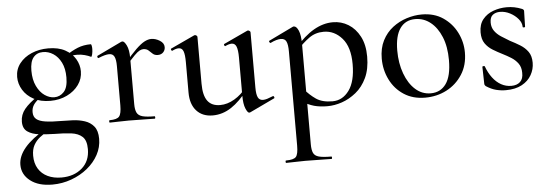

<svg xmlns="http://www.w3.org/2000/svg" viewBox="-46 -535 2737 951"><g transform="rotate(-5 1322.0 -59.0)"><path d="M180 281Q111 281 70.5 249.5Q30 218 30 170Q30 127 65 85.5Q100 44 172 2L183 14Q159 26 139.5 41.5Q120 57 108.5 78Q97 99 97 130Q97 168 113.5 195Q130 222 159.5 236Q189 250 228 250Q290 250 330 215.5Q370 181 370 121Q370 78 350 59.5Q330 41 295 36.5Q260 32 213 32Q172 31 136.5 27Q101 23 78.5 7.5Q56 -8 56 -42Q56 -77 78.5 -104.5Q101 -132 145 -161L156 -153Q133 -136 123 -120.5Q113 -105 113 -85Q113 -62 127.5 -50Q142 -38 172.5 -33.5Q203 -29 252 -29Q279 -29 309.5 -27.5Q340 -26 367.5 -17Q395 -8 412.5 13.5Q430 35 430 75Q430 117 410 154Q390 191 355 219.5Q320 248 274.5 264.5Q229 281 180 281ZM206 -133Q158 -133 123.5 -151.5Q89 -170 70.5 -200.5Q52 -231 52 -265Q52 -303 74.5 -332Q97 -361 134.5 -377Q172 -393 217 -393Q268 -393 301.5 -374.5Q335 -356 352 -327Q369 -298 369 -266Q369 -229 347.5 -199Q326 -169 289 -151Q252 -133 206 -133ZM227 -149Q255 -149 275 -170.5Q295 -192 295 -242Q295 -286 280 -316Q265 -346 241 -361.5Q217 -377 190 -377Q160 -377 142.5 -356Q125 -335 125 -290Q125 -245 140.5 -213Q156 -181 179.5 -165Q203 -149 227 -149ZM301 -316 302 -349Q334 -371 363.5 -383Q393 -395 429 -395Q432 -395 433.5 -387.5Q435 -380 435 -371Q435 -359 432 -345Q429 -331 425 -333Q413 -339 395 -344Q377 -349 356 -349Q343 -349 332 -347Q321 -345 309 -341Z M596 -271 590 -282Q628 -328 653 -352Q678 -376 696 -385.5Q714 -395 730 -395Q751 -395 772 -382Q793 -369 793 -349Q793 -334 783 -323.5Q773 -313 756 -313Q740 -313 730.5 -322Q721 -331 711.5 -339.5Q702 -348 686 -348Q678 -348 668 -343Q658 -338 641.5 -321.5Q625 -305 596 -271ZM490 0Q487 0 487 -6Q487 -12 490 -12Q526 -12 537.5 -25.5Q549 -39 549 -81V-276Q549 -308 541.5 -323Q534 -338 516 -338Q506 -338 493 -334.5Q480 -331 463 -324Q459 -322 457 -327.5Q455 -333 458 -335L581 -394Q585 -395 587 -395Q596 -395 607 -373Q618 -351 618 -310V-81Q618 -53 625.5 -38Q633 -23 653.5 -17.5Q674 -12 713 -12Q716 -12 716 -6Q716 0 713 0Q687 0 654 -1Q621 -2 584 -2Q557 -2 532.5 -1Q508 0 490 0Z M1001 9Q950 9 920.5 -23.5Q891 -56 891 -114V-265Q891 -303 884.5 -320Q878 -337 861 -337Q848 -337 830 -328Q826 -326 823.5 -332Q821 -338 825 -339L943 -394Q945 -395 947 -395Q951 -395 955 -392Q959 -389 959 -385V-152Q959 -94 979.5 -66.5Q1000 -39 1042 -39Q1078 -39 1113.5 -60Q1149 -81 1174 -115L1179 -104Q1137 -48 1093.5 -19.5Q1050 9 1001 9ZM1223 -385V-110Q1223 -76 1230.5 -61Q1238 -46 1256 -46Q1265 -46 1276.5 -49.5Q1288 -53 1305 -60Q1309 -62 1311.5 -56.5Q1314 -51 1311 -49L1187 10Q1185 11 1182 11Q1174 11 1164.5 -11.5Q1155 -34 1155 -76V-265Q1155 -303 1148 -320Q1141 -337 1125 -337Q1112 -337 1093 -328Q1090 -326 1087.5 -332Q1085 -338 1089 -339L1207 -394Q1209 -395 1211 -395Q1214 -395 1218.5 -392Q1223 -389 1223 -385Z M1343 275Q1340 275 1340 269Q1340 263 1343 263Q1381 263 1392.5 250Q1404 237 1404 194V-274Q1404 -308 1396.5 -323.5Q1389 -339 1369 -339Q1360 -339 1347 -335.5Q1334 -332 1318 -324Q1314 -323 1311.5 -328.5Q1309 -334 1312 -335L1432 -393Q1435 -395 1439 -395Q1452 -395 1462 -372Q1472 -349 1472 -304V194Q1472 222 1479 237Q1486 252 1506.5 257.5Q1527 263 1568 263Q1571 263 1571 269Q1571 275 1568 275Q1541 275 1508 274Q1475 273 1438 273Q1411 273 1386 274Q1361 275 1343 275ZM1571 13Q1533 13 1504.5 5Q1476 -3 1439 -25L1460 -82Q1486 -51 1516.5 -30Q1547 -9 1598 -9Q1648 -9 1680.5 -53.5Q1713 -98 1713 -184Q1713 -269 1675 -312.5Q1637 -356 1584 -356Q1542 -356 1510.5 -333Q1479 -310 1449 -277L1440 -286Q1491 -345 1538 -372Q1585 -399 1633 -399Q1675 -399 1710 -377.5Q1745 -356 1766.5 -315Q1788 -274 1788 -215Q1788 -153 1767.5 -109.5Q1747 -66 1713.5 -39Q1680 -12 1643 0.5Q1606 13 1571 13Z M2057 13Q1996 13 1951.5 -16Q1907 -45 1883 -93.5Q1859 -142 1859 -198Q1859 -250 1878.5 -288Q1898 -326 1930 -350.5Q1962 -375 2000 -387Q2038 -399 2075 -399Q2137 -399 2181 -369Q2225 -339 2248.5 -292Q2272 -245 2272 -193Q2272 -130 2242 -83.5Q2212 -37 2163.5 -12Q2115 13 2057 13ZM2086 -6Q2135 -6 2162.5 -44.5Q2190 -83 2190 -162Q2190 -229 2170 -277.5Q2150 -326 2116.5 -352.5Q2083 -379 2041 -379Q1992 -379 1965.5 -341.5Q1939 -304 1939 -231Q1939 -168 1958 -116.5Q1977 -65 2010 -35.5Q2043 -6 2086 -6Z M2412 -329Q2412 -305 2424.5 -287.5Q2437 -270 2457 -257Q2477 -244 2499 -231Q2525 -218 2548.5 -203.5Q2572 -189 2587 -168Q2602 -147 2602 -113Q2602 -81 2586 -52.5Q2570 -24 2538 -6.5Q2506 11 2458 11Q2434 11 2410 5Q2386 -1 2360 -18Q2358 -20 2356 -23Q2354 -26 2354 -30L2352 -114Q2352 -117 2357.5 -117.5Q2363 -118 2364 -116Q2376 -83 2394.5 -58.5Q2413 -34 2436.5 -21Q2460 -8 2487 -8Q2515 -8 2531 -23Q2547 -38 2546 -68Q2546 -96 2532.5 -114.5Q2519 -133 2499 -145.5Q2479 -158 2457 -169Q2433 -181 2410 -195Q2387 -209 2372.5 -230Q2358 -251 2358 -285Q2358 -325 2378.5 -350Q2399 -375 2431 -386.5Q2463 -398 2497 -398Q2517 -398 2535 -394.5Q2553 -391 2573 -383Q2582 -379 2582 -372Q2582 -354 2581 -335Q2580 -316 2580 -294Q2580 -291 2574 -291Q2568 -291 2568 -294Q2568 -315 2552 -334Q2536 -353 2512 -365.5Q2488 -378 2462 -378Q2441 -378 2426.5 -367Q2412 -356 2412 -329Z"/></g></svg>

Font: Cormorant Garamond Light Medium
Style: Regular
Weight: 500
Version: Version 4.001